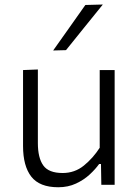

<svg xmlns="http://www.w3.org/2000/svg" viewBox="-20 -798 596 829"><path d="M231.5 10.5Q151 10.5 115.2 -35.2Q79.5 -81 79.5 -167.5V-495.5L143.5 -498V-180.5Q143.5 -116.5 166.8 -83.8Q190 -51 250.5 -51Q302.5 -51 342 -83Q381.5 -115 410.5 -160V-495.5H475V0H417.5L416 -90H408Q392.5 -68 367.5 -44.8Q342.5 -21.5 308.2 -5.5Q274 10.5 231.5 10.5ZM209.5 -580Q244.5 -629.5 279.5 -678.8Q314.5 -728 348.5 -776.5L424 -778.5Q383 -728 343.5 -679Q304 -630 265 -581.5Z"/></svg>

Font: Commissioner Light
Style: Regular
Weight: 300
Designer: Kostas Bartsokas
Foundry: Kostas Bartsokas
Version: Version 1.000; ttfautohint (v1.8.3)